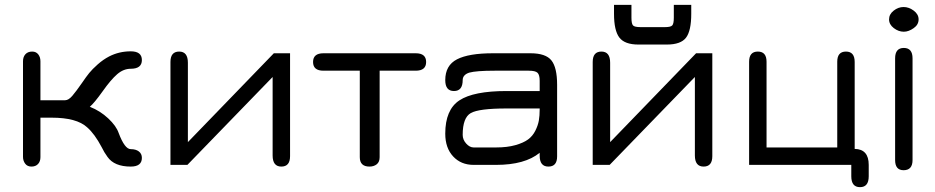

<svg xmlns="http://www.w3.org/2000/svg" viewBox="-20 -681 3862 793"><path d="M147 -428V-267H249Q263 -267 278.5 -285Q294 -303 319 -339Q336 -364 348.5 -379.5Q361 -395 383.5 -415Q406 -435 431 -448Q472 -469 520 -469Q566 -469 566 -433Q566 -397 520 -397Q490 -397 464 -374.5Q438 -352 404 -304Q369 -255 351 -240Q394 -223 427 -192Q460 -161 470 -132Q495 -65 520 -65Q541 -65 553.5 -55.5Q566 -46 566 -29Q566 7 520 7Q452 7 424 -33Q410 -52 400 -73Q371 -128 340 -155Q297 -195 193 -195H147V-32Q147 -14 137 -3.5Q127 7 110 7Q93 7 84 -5Q75 -17 75 -33V-428Q75 -446 85 -457Q95 -468 113 -468Q129 -468 138 -456.5Q147 -445 147 -428Z M1111 -461H1178V-36Q1178 7 1142 7Q1106 7 1106 -39V-363L754 0H684V-425Q684 -468 720 -468Q756 -468 756 -422V-94Z M1316 -461H1697Q1740 -461 1740 -425Q1740 -389 1697 -389H1548V-32Q1548 -12 1536 -2.5Q1524 7 1506 7Q1466 7 1466 -32V-389H1316Q1273 -389 1273 -425Q1273 -461 1316 -461Z M2072 -305H2209V-347Q2209 -372 2200 -380.5Q2191 -389 2164 -389H2023Q1947 -389 1918 -381Q1891 -372 1891 -350Q1891 -305 1855 -305Q1819 -305 1819 -350Q1819 -411 1867.5 -436Q1916 -461 2016 -461H2171Q2234 -461 2257.5 -431.5Q2281 -402 2281 -331V-35Q2281 7 2245 7Q2209 7 2209 -38V-50Q2148 0 2029 0H1936Q1884 0 1851.5 -35Q1819 -70 1819 -129Q1819 -228 1877.5 -266.5Q1936 -305 2072 -305ZM2209 -233H2072Q1958 -233 1924.5 -214Q1891 -195 1891 -124Q1891 -104 1905.5 -88Q1920 -72 1936 -72H2029Q2075 -72 2108.5 -81.5Q2142 -91 2161 -105Q2180 -119 2191 -141Q2202 -163 2205.5 -183Q2209 -203 2209 -229Z M2734 -497H2617Q2560 -497 2538 -526Q2516 -555 2516 -624V-661H2588V-608Q2588 -583 2594.5 -576Q2601 -569 2625 -569H2727Q2750 -569 2756.5 -576Q2763 -583 2763 -608V-661H2835V-624Q2835 -554 2813.5 -525.5Q2792 -497 2734 -497ZM2855 -461H2922V-36Q2922 7 2886 7Q2850 7 2850 -39V-363L2498 0H2428V-425Q2428 -468 2464 -468Q2500 -468 2500 -422V-94Z M3568 0V47Q3568 92 3532 92Q3496 92 3496 47V0H3074V-426Q3074 -468 3110 -468Q3146 -468 3146 -426V-72H3438V-426Q3438 -468 3474 -468Q3510 -468 3510 -425V-66Q3568 -65 3568 0Z M3754 -565Q3733 -550 3713 -550Q3691 -550 3671.5 -565Q3652 -580 3652 -601Q3652 -622 3671 -637Q3690 -652 3712 -652Q3734 -652 3754 -637Q3774 -622 3774 -601Q3774 -579 3754 -565ZM3677 -20V-440Q3677 -483 3713 -483Q3749 -483 3749 -440V-20Q3749 22 3712 22Q3677 22 3677 -20Z"/></svg>

Font: Jura SemiBold
Style: Regular
Weight: 600
Designer: Daniel Johnson, Alexei Vanyashin
Foundry: Daniel Johnson
Version: Version 5.103